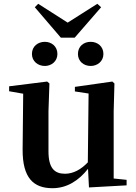

<svg xmlns="http://www.w3.org/2000/svg" viewBox="-20 -974 718 1010"><path d="M216 -627C250 -627 282 -651 282 -690C282 -731 250 -754 216 -754C180 -754 148 -731 148 -690C148 -651 180 -627 216 -627ZM457 -627C492 -627 524 -651 524 -690C524 -731 492 -754 457 -754C421 -754 390 -731 390 -690C390 -651 421 -627 457 -627ZM181 -954 163 -936 300 -776H373L512 -936L492 -954L336 -855ZM448 12 646 1V-28L578 -35V-389L582 -535L571 -545L374 -517V-493L446 -482L442 -120C407 -83 366 -60 322 -60C267 -60 235 -89 235 -178V-389L240 -535L228 -545L28 -520V-494L102 -481L99 -188C98 -37 157 16 256 16C333 16 395 -25 443 -86Z"/></svg>

Font: Noto Serif CJK TC
Style: Bold
Weight: 700
Designer: Ryoko NISHIZUKA 西塚涼子 (kana & ideographs); Frank Grießhammer (Latin, Greek & Cyrillic); Wenlong ZHANG 张文龙 (bopomofo); San
Foundry: Adobe
Version: Version 2.001;hotconv 1.1.0;makeotfexe 2.6.0